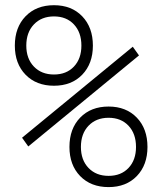

<svg xmlns="http://www.w3.org/2000/svg" viewBox="-20 -723 626 752"><path d="M405.3 9.8Q335.9 9.8 293.9 -33.4Q252 -76.7 252 -147.5Q252 -218.8 293.9 -262.2Q335.9 -305.7 405.3 -305.7Q474.1 -305.7 515.9 -262.2Q557.6 -218.8 557.6 -147.5Q557.6 -76.7 515.9 -33.4Q474.1 9.8 405.3 9.8ZM191.4 -387.2Q122.1 -387.2 80.1 -430.4Q38.1 -473.6 38.1 -544.4Q38.1 -615.7 80.1 -659.2Q122.1 -702.6 191.4 -702.6Q260.3 -702.6 302 -659.2Q343.8 -615.7 343.8 -544.4Q343.8 -473.6 302 -430.4Q260.3 -387.2 191.4 -387.2ZM405.3 -34.2Q454.1 -34.2 483.4 -65.2Q512.7 -96.2 512.7 -147.5Q512.7 -199.2 483.4 -230.5Q454.1 -261.7 405.3 -261.7Q356.4 -261.7 326.7 -230.5Q296.9 -199.2 296.9 -147.5Q296.9 -96.2 326.7 -65.2Q356.4 -34.2 405.3 -34.2ZM191.4 -431.2Q240.2 -431.2 269.5 -462.2Q298.8 -493.2 298.8 -544.4Q298.8 -596.2 269.5 -627.4Q240.2 -658.7 191.4 -658.7Q142.6 -658.7 112.8 -627.4Q83 -596.2 83 -544.4Q83 -493.2 112.8 -462.2Q142.6 -431.2 191.4 -431.2ZM90.8 -149.4 66.4 -183.6 500 -540 524.4 -505.9Z"/></svg>

Font: Cascadia Code NF ExtraLight
Style: Regular
Weight: 200
Monospace: yes
Designer: Aaron Bell
Foundry: Saja Typeworks
Version: Version 2404.023; ttfautohint (v1.8.4)